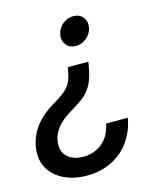

<svg xmlns="http://www.w3.org/2000/svg" viewBox="-141 -631 761 909"><g transform="rotate(-15 239.5 -177.0)"><path d="M317.9 -323.7 314 -301.3Q304.2 -243.2 285.4 -210.9Q266.6 -178.7 239 -158.4Q211.4 -138.2 173.8 -116.2Q133.3 -91.8 109.4 -62.5Q85.4 -33.2 80.1 1.5Q74.7 33.2 85.7 56.4Q96.7 79.6 121.1 92.3Q145.5 105 179.7 105Q215.3 105 244.9 90.8Q274.4 76.7 295.2 48.8Q315.9 21 323.2 -19H429.7Q418 46.9 382.6 95.2Q347.2 143.6 293.7 169.7Q240.2 195.8 174.3 195.8Q108.4 195.8 59.6 171.4Q10.7 147 -12.7 103.8Q-36.1 60.5 -26.9 3.9Q-17.6 -52.7 16.4 -96.4Q50.3 -140.1 104.5 -171.9Q139.2 -192.4 161.1 -209.5Q183.1 -226.6 195.6 -248.5Q208 -270.5 213.9 -305.7L216.8 -323.7ZM304.2 -550.3Q333.5 -550.3 350.6 -530.3Q367.7 -510.3 362.8 -480.5Q357.9 -451.2 334.2 -430.9Q310.5 -410.6 280.8 -410.6Q251.5 -410.6 234.6 -430.9Q217.8 -451.2 222.2 -480.5Q227.1 -510.3 250.7 -530.3Q274.4 -550.3 304.2 -550.3Z"/></g></svg>

Font: Inter 24pt Medium
Style: Italic
Weight: 500
Italic angle: -9.3988°
Designer: Rasmus Andersson
Foundry: rsms
Version: Version 4.001;git-66647c0bb